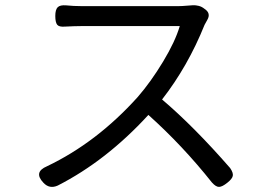

<svg xmlns="http://www.w3.org/2000/svg" viewBox="-20 -715 1040 741"><path d="M673.8 -614.3H292Q269.5 -614.3 230.5 -612.3Q208 -610.4 200.7 -619.6Q193.4 -628.9 193.4 -653.3Q193.4 -677.7 202.6 -687Q211.9 -696.3 235.4 -694.3Q264.6 -691.4 292 -691.4H670.9Q682.6 -691.4 699.2 -692.9Q715.8 -694.3 725.1 -694.8Q734.4 -695.3 746.6 -692.4Q758.8 -689.5 769.5 -680.7Q794.9 -664.1 780.3 -638.7Q770.5 -621.1 769.5 -619.1Q705.1 -459 605.5 -331.1Q728.5 -226.6 868.2 -66.4Q880.9 -47.9 878.4 -36.1Q876 -24.4 857.4 -9.8Q837.9 5.9 825.7 6.3Q813.5 6.8 797.9 -10.7Q684.6 -153.3 552.7 -271.5Q390.6 -94.7 203.1 1Q170.9 15.6 147.5 -9.8Q108.4 -50.8 161.1 -73.2Q353.5 -165 511.7 -340.8Q562.5 -399.4 609.4 -477.1Q656.2 -554.7 673.8 -614.3Z"/></svg>

Font: GenSenMaruGothic TW TTF Regular
Style: Regular
Weight: 400
Version: Version 1.301